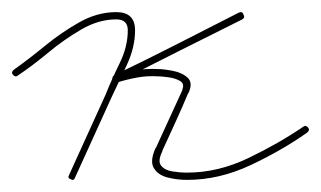

<svg xmlns="http://www.w3.org/2000/svg" viewBox="-26 -291 530 317"><path d="M-5 -168Q-8 -172 -3 -176Q21 -193 48.5 -215.5Q76 -238 105.5 -254.5Q135 -271 166 -271Q197 -271 197 -241Q197 -213 183.5 -184Q170 -155 158 -130Q143 -97 128 -64Q113 -31 98 2Q98 2 98 2Q98 2 98 2Q96 8 91 5Q85 3 88 -2Q103 -35 118 -68Q133 -101 148 -134Q158 -159 171.5 -186.5Q185 -214 185 -241Q185 -259 166 -259Q137 -259 108.5 -242.5Q80 -226 53.5 -204Q27 -182 3 -166Q-1 -163 -5 -168ZM368 -270Q374 -273 376 -267Q379 -262 374 -259Q322 -233 271 -207.5Q220 -182 169 -156Q164 -153 161 -159Q159 -165 164 -167Q181 -172 198.5 -175Q216 -178 234 -177Q234 -177 234 -177Q234 -177 234 -177Q244 -177 259.5 -174Q275 -171 284 -162.5Q293 -154 285 -137Q285 -137 285 -137Q285 -138 285 -138Q275 -114 264 -90Q253 -66 242 -42Q242 -42 242 -41Q242 -41 242 -41Q234 -25 240 -17.5Q246 -10 258.5 -8Q271 -6 283 -6Q334 -6 384 -30Q434 -54 475 -82Q479 -85 483 -80Q486 -76 481 -72Q440 -43 388 -18.5Q336 6 283 6Q266 6 250.5 2Q235 -2 228 -13.5Q221 -25 231 -47Q231 -47 231 -47Q231 -46 231 -46Q242 -70 253 -94Q264 -118 275 -142Q275 -142 275 -143Q275 -143 275 -143Q279 -153 271 -157.5Q263 -162 251.5 -163.5Q240 -165 234 -165Q234 -165 234 -165Q234 -165 234 -165Q217 -166 200.5 -163Q184 -160 168 -155Q163 -154 160 -159Q158 -164 163 -167Q215 -192 266 -218Q317 -244 368 -270Q368 -270 368 -270Q368 -270 368 -270Z"/></svg>

Font: FRB American Cursive Thin
Style: Italic
Weight: 100
Italic angle: -25°
Version: Version 2.0;Modular Font Editor K font №1